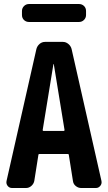

<svg xmlns="http://www.w3.org/2000/svg" viewBox="-20 -940 540 960"><path d="M375 -919.9Q389.6 -919.9 399.9 -910.2Q410.2 -900.4 410.2 -884.8V-865.2Q410.2 -850.6 399.9 -840.3Q389.6 -830.1 375 -830.1H125Q110.4 -830.1 100.1 -839.8Q89.8 -849.6 89.8 -865.2V-884.8Q89.8 -899.4 100.1 -909.7Q110.4 -919.9 125 -919.9ZM298.8 -285.2Q302.7 -285.2 302.7 -290L249 -619.1Q249 -620.1 248 -620.1Q247.1 -620.1 247.1 -619.1L193.4 -290Q193.4 -285.2 197.3 -285.2ZM337.9 -695.3 487.3 -35.2Q490.2 -21.5 481.4 -10.7Q472.7 0 460 0H385.7Q371.1 0 358.9 -9.8Q346.7 -19.5 344.7 -35.2L324.2 -165Q324.2 -169.9 318.4 -169.9H177.7Q171.9 -169.9 171.9 -165L151.4 -35.2Q148.4 -20.5 136.7 -10.3Q125 0 110.4 0H40Q26.4 0 18.1 -10.7Q9.8 -21.5 12.7 -35.2L162.1 -695.3Q166 -710 177.7 -720.2Q189.5 -730.5 205.1 -730.5H294.9Q309.6 -730.5 321.8 -720.2Q334 -710 337.9 -695.3Z"/></svg>

Font: Rounded-L Mgen+ 1m bold
Style: Bold
Weight: 700
Designer: [Source Han Sans]
Ryoko NISHIZUKA  (kana & ideographs); Paul D. Hunt (Latin, Greek & Cyrillic); Wenlong ZHANG  (bopomofo
Version: Version 1.059.20150602